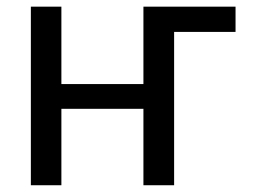

<svg xmlns="http://www.w3.org/2000/svg" viewBox="-20 -548 753 568"><path d="M161.6 -528.3V-299.3H404.3V-528.3H676.8V-453.6H495.1V0H404.3V-226.1H161.6V0H71.3V-528.3Z"/></svg>

Font: Roboto21382017
Style: Regular
Weight: 400
Designer: Christian Robertson
Foundry: Google
Version: Version 2.138; 2017